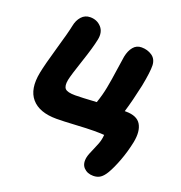

<svg xmlns="http://www.w3.org/2000/svg" viewBox="-151 -793 1052 1119"><g transform="rotate(20 375.5 -233.5)"><path d="M549.8 198.2Q512.7 198.2 490.5 174.8Q468.3 151.4 477.1 108.9Q481 90.3 501 46.4Q521 2.4 524.9 -20Q526.9 -27.3 528.8 -47.9Q509.8 -49.8 465.8 -49.8Q425.3 -49.8 350.3 -45.4Q275.4 -41 234.9 -41Q128.4 -41 80.1 -97.2Q31.7 -153.3 53.2 -261.2Q64 -315.9 96.4 -427.5Q128.9 -539.1 137.2 -581.1Q144 -617.7 165.3 -641.4Q186.5 -665 219.2 -665Q261.2 -665 287.8 -635.7Q314.5 -606.4 304.2 -557.1Q293.9 -505.4 261.2 -408.4Q228.5 -311.5 221.2 -276.9Q213.9 -237.8 228 -222.4Q242.2 -207 291 -207Q327.1 -207 422.9 -212.9Q440.4 -262.7 450.2 -314Q459 -358.9 469.2 -431.6Q479.5 -504.4 481.9 -516.1Q489.7 -555.2 509.3 -578.6Q528.8 -602.1 560.1 -602.1Q596.7 -602.1 624.8 -583.3Q652.8 -564.5 654.8 -525.9Q656.2 -485.4 638.2 -393.1Q616.2 -291 594.2 -219.2H602.1Q670.4 -219.2 694.6 -179Q718.8 -138.7 705.1 -67.9Q691.9 -3.9 670.2 53.7Q648.4 111.3 627.9 146Q611.8 173.3 593.8 185.8Q575.7 198.2 549.8 198.2Z"/></g></svg>

Font: Shantell Sans Irregular Bouncy
Style: Italic
Weight: 800
Italic angle: -11.31°
Designer: Stephen Nixon, Anya Danilova, Shantell Martin
Foundry: Arrow Type
Version: Version 1.006;[9816181b4]